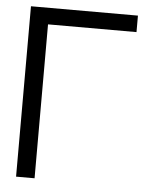

<svg xmlns="http://www.w3.org/2000/svg" viewBox="-52 -755 639 798"><g transform="rotate(5 268.0 -355.5)"><path d="M44.9 -710.9V0H122.1V-642.1H491.2V-710.9Z"/></g></svg>

Font: Tuffy
Style: Regular
Weight: 500
Designer: Thatcher Ulrich, Karoly Barta and Michael Everson
Version: Version 001.270